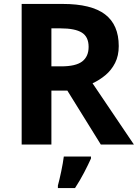

<svg xmlns="http://www.w3.org/2000/svg" viewBox="-20 -734 700 975"><path d="M298 -714Q444 -714 513.5 -661Q583 -608 583 -500Q583 -451 564.5 -414.5Q546 -378 515.5 -352.5Q485 -327 450 -311L660 0H492L322 -274H241V0H90V-714ZM287 -590H241V-397H290Q365 -397 397.5 -422Q430 -447 430 -496Q430 -547 395.5 -568.5Q361 -590 287 -590ZM442 71Q427 104 407 142.5Q387 181 361 221H274V208Q282 179 291 136Q300 93 304 61H442Z"/></svg>

Font: Noto Sans Ol Chiki
Style: Bold
Weight: 700
Designer: Monotype Design Team, Lewis McGuffie
Foundry: Monotype Imaging Inc.
Version: Version 2.003; ttfautohint (v1.8.4.7-5d5b)